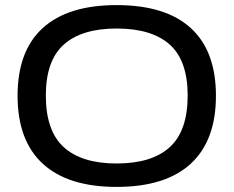

<svg xmlns="http://www.w3.org/2000/svg" viewBox="-20 -727 917 754"><path d="M438 7Q247 7 148 -84Q49 -175 49 -351Q49 -527 148 -617Q247 -707 438 -707Q630 -707 729 -617Q828 -527 828 -351Q828 -175 729 -84Q630 7 438 7ZM438 -85Q576 -85 646.5 -149Q717 -213 717 -352Q717 -489 646.5 -552Q576 -615 438 -615Q301 -615 230.5 -552Q160 -489 160 -352Q160 -213 230.5 -149Q301 -85 438 -85Z"/></svg>

Font: Asap Expanded Medium
Style: Regular
Weight: 500
Width: 7
Designer: Pablo Cosgaya
Foundry: Omnibus-Type
Version: Version 3.001